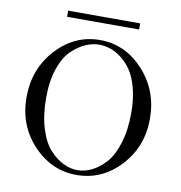

<svg xmlns="http://www.w3.org/2000/svg" viewBox="-91 -913 959 1019"><g transform="rotate(10 388.5 -403.5)"><path d="M194 -796V-829H582V-796ZM56 -339Q56 -492 154 -598.5Q252 -705 388 -705Q525 -705 623 -598Q721 -491 721 -339Q721 -188 623 -83Q525 22 388 22Q253 22 154.5 -82.5Q56 -187 56 -339ZM159 -353Q159 -260 181 -189Q203 -118 238.5 -79.5Q274 -41 312 -22.5Q350 -4 389 -4Q427 -4 464.5 -22Q502 -40 537.5 -78Q573 -116 595.5 -187.5Q618 -259 618 -353Q618 -426 602.5 -485Q587 -544 562.5 -579.5Q538 -615 506.5 -638.5Q475 -662 445.5 -671Q416 -680 388 -680Q353 -680 316.5 -664.5Q280 -649 243 -614.5Q206 -580 182.5 -512.5Q159 -445 159 -353Z"/></g></svg>

Font: CMU Serif
Style: Roman
Weight: 500
Version: Version 0.7.0